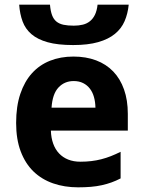

<svg xmlns="http://www.w3.org/2000/svg" viewBox="-20 -801 621 831"><path d="M298.8 -450.2Q259.3 -450.2 233.2 -422.4Q207 -394.5 203.1 -335H393.1Q392.6 -359.9 386.7 -380.9Q380.9 -401.9 369.1 -417.2Q357.4 -432.6 339.8 -441.4Q322.3 -450.2 298.8 -450.2ZM317.9 9.8Q259.3 9.8 210 -7.3Q160.6 -24.4 125 -58.8Q89.4 -93.3 69.6 -145.8Q49.8 -198.2 49.8 -269Q49.8 -340.8 67.9 -394.5Q85.9 -448.2 118.4 -484.1Q150.9 -520 196.5 -538.1Q242.2 -556.2 297.9 -556.2Q352.1 -556.2 395.8 -539.8Q439.5 -523.4 470 -491.7Q500.5 -460 516.8 -413.8Q533.2 -367.7 533.2 -308.1V-235.8H200.2Q201.2 -204.6 210.2 -179.4Q219.2 -154.3 235.6 -137Q252 -119.6 275.1 -110.4Q298.3 -101.1 328.1 -101.1Q353 -101.1 375.2 -103.8Q397.5 -106.4 418.5 -111.8Q439.5 -117.2 460 -125.2Q480.5 -133.3 502 -144V-28.8Q482.4 -18.6 462.6 -11.5Q442.9 -4.4 420.9 0.5Q398.9 5.4 373.5 7.6Q348.1 9.8 317.9 9.8ZM537.1 -780.8Q533.2 -741.7 519.3 -709.5Q505.4 -677.2 477.3 -654.3Q449.2 -631.3 405 -618.7Q360.8 -606 296.4 -606Q230 -606 186.3 -618.2Q142.6 -630.4 116.2 -653.1Q89.8 -675.8 77.9 -708Q65.9 -740.2 63 -780.8H196.3Q198.7 -752.9 205.3 -735.4Q211.9 -717.8 224.1 -707.8Q236.3 -697.8 254.9 -693.8Q273.4 -689.9 299.3 -689.9Q320.8 -689.9 338.6 -694.3Q356.4 -698.7 369.6 -709.5Q382.8 -720.2 391.1 -737.5Q399.4 -754.9 402.3 -780.8Z"/></svg>

Font: Droid Sans
Style: Bold
Weight: 700
Foundry: Ascender Corporation
Version: Version 1.00 build 112